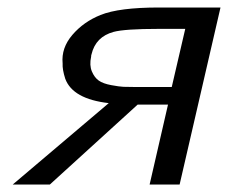

<svg xmlns="http://www.w3.org/2000/svg" viewBox="-20 -492 608 512"><path d="M14 0 270 -217Q174 -228 154 -282Q146 -307 147 -323Q143 -364 173 -399Q203 -434 248 -452Q297 -472 404 -472H568L459 0H379L428 -213H347L113 0ZM224 -347Q223 -345 223 -341Q218 -318 225 -301.5Q232 -285 243.5 -277Q255 -269 276.5 -265Q298 -261 309 -260.5Q320 -260 340 -260H438L474 -415H403Q313 -415 283 -407Q235 -394 224 -347Z"/></svg>

Font: Coval
Style: Light Italic
Weight: 300
Foundry: Context Ltd
Version: Version 001.000